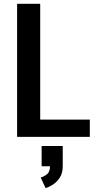

<svg xmlns="http://www.w3.org/2000/svg" viewBox="-20 -720 540 1010"><path d="M70 0V-700H191.5V-91H452.5V0ZM199 154.5V48H310V154.5Q310 191.5 293.8 215.5Q277.5 239.5 256.2 252.5Q235 265.5 220 269.5L194 213.5Q209.5 210 226.2 197.5Q243 185 243 154.5Z"/></svg>

Font: Trispace Medium
Style: Regular
Weight: 500
Designer: Tyler Finck
Foundry: Etcetera Type Company
Version: Version 1.210; ttfautohint (v1.8.3)